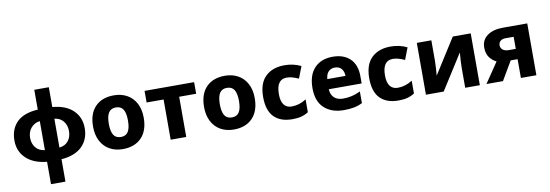

<svg xmlns="http://www.w3.org/2000/svg" viewBox="-67 -1262 5734 2003"><g transform="rotate(-10 2799.5 -260.0)"><path d="M494 -550Q636 -538 712.5 -464Q789 -390 789 -274Q789 -158 714.5 -83.5Q640 -9 494 3V240H341V3Q199 -11 121.5 -85.5Q44 -160 44 -274Q44 -395 117 -468Q190 -541 340 -550V-760H494ZM210 -274Q210 -210 245 -168.5Q280 -127 340 -121V-428Q282 -421 246 -378.5Q210 -336 210 -274ZM494 -121Q554 -127 588 -168.5Q622 -210 622 -274Q622 -337 587 -379Q552 -421 494 -426Z M1144 10Q1066 10 1005.5 -23.5Q945 -57 911 -121.5Q877 -186 877 -275Q877 -411 948.5 -485Q1020 -559 1147 -559Q1225 -559 1285.5 -525.5Q1346 -492 1380 -428Q1414 -364 1414 -275Q1414 -139 1342 -64.5Q1270 10 1144 10ZM1146 -118Q1199 -118 1223 -157Q1247 -196 1247 -275Q1247 -354 1223 -392.5Q1199 -431 1145 -431Q1093 -431 1068.5 -392.5Q1044 -354 1044 -275Q1044 -196 1068 -157Q1092 -118 1146 -118Z M1816 -426V0H1651V-426H1471V-549H1996V-426Z M2320 10Q2242 10 2181.5 -23.5Q2121 -57 2087 -121.5Q2053 -186 2053 -275Q2053 -411 2124.5 -485Q2196 -559 2323 -559Q2401 -559 2461.5 -525.5Q2522 -492 2556 -428Q2590 -364 2590 -275Q2590 -139 2518 -64.5Q2446 10 2320 10ZM2322 -118Q2375 -118 2399 -157Q2423 -196 2423 -275Q2423 -354 2399 -392.5Q2375 -431 2321 -431Q2269 -431 2244.5 -392.5Q2220 -354 2220 -275Q2220 -196 2244 -157Q2268 -118 2322 -118Z M2678 -271Q2678 -416 2752.5 -487.5Q2827 -559 2954 -559Q3048 -559 3128 -520L3080 -395Q3041 -412 3012 -420Q2983 -428 2954 -428Q2900 -428 2872.5 -389Q2845 -350 2845 -272Q2845 -196 2873.5 -159Q2902 -122 2955 -122Q3037 -122 3110 -170V-34Q3074 -11 3034.5 -0.5Q2995 10 2940 10Q2814 10 2746 -59Q2678 -128 2678 -271Z M3715 -309V-232H3367Q3369 -175 3403 -142.5Q3437 -110 3498 -110Q3549 -110 3592 -120.5Q3635 -131 3682 -153V-30Q3642 -9 3596 0.5Q3550 10 3485 10Q3356 10 3278.5 -61Q3201 -132 3201 -270Q3201 -412 3272 -485.5Q3343 -559 3464 -559Q3582 -559 3648.5 -494Q3715 -429 3715 -309ZM3370 -339H3563Q3562 -386 3537.5 -415Q3513 -444 3467 -444Q3426 -444 3400 -417.5Q3374 -391 3370 -339Z M3802 -271Q3802 -416 3876.5 -487.5Q3951 -559 4078 -559Q4172 -559 4252 -520L4204 -395Q4165 -412 4136 -420Q4107 -428 4078 -428Q4024 -428 3996.5 -389Q3969 -350 3969 -272Q3969 -196 3997.5 -159Q4026 -122 4079 -122Q4161 -122 4234 -170V-34Q4198 -11 4158.5 -0.5Q4119 10 4064 10Q3938 10 3870 -59Q3802 -128 3802 -271Z M4509 -333Q4509 -302 4506 -254Q4503 -206 4500 -176L4736 -549H4926V0H4771V-212Q4771 -268 4780 -373L4543 0H4355V-549H4509Z M4996 0 5141 -214Q5096 -235 5067.5 -275.5Q5039 -316 5039 -377Q5039 -459 5101 -504Q5163 -549 5267 -549H5525V0H5361V-199H5288L5171 0ZM5288 -308H5361V-436H5276Q5239 -436 5220 -418.5Q5201 -401 5201 -374Q5201 -344 5224 -326Q5247 -308 5288 -308Z"/></g></svg>

Font: Noto Sans UI ExtraBold
Style: Regular
Weight: 800
Designer: Monotype Design Team
Foundry: Monotype Imaging Inc.
Version: Version 1.001